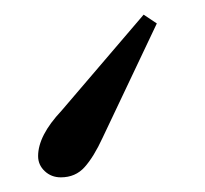

<svg xmlns="http://www.w3.org/2000/svg" viewBox="-20 40 280 262"><path d="M63 282Q50 282 41 273.5Q32 265 32 253Q32 225 64 191L176 60L194 72L120 228Q108 254 95.5 268Q83 282 63 282Z"/></svg>

Font: Old Standard TT
Style: Regular
Weight: 400
Designer: Alexey Kryukov <alexios@thessalonica.org.ru>
Version: Version 1.0